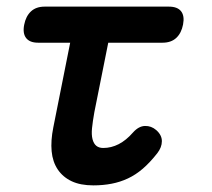

<svg xmlns="http://www.w3.org/2000/svg" viewBox="-20 -550 640 580"><path d="M490 -530Q516 -530 527 -516Q538 -502 533 -476Q528 -450 512.5 -435.5Q497 -421 471 -421H307L265 -211Q260 -183 258 -163Q256 -143 259.5 -129.5Q263 -116 271 -109.5Q279 -103 292 -103Q316 -103 338.5 -114.5Q361 -126 382 -150Q399 -169 418 -169.5Q437 -170 452 -157Q469 -142 469 -123.5Q469 -105 455 -87Q433 -59 411.5 -40.5Q390 -22 366.5 -11Q343 0 317 5Q291 10 262 10Q223 10 196.5 -2.5Q170 -15 154.5 -38Q139 -61 136 -93Q133 -125 141 -165L192 -421H95Q70 -421 59 -435Q48 -449 53 -475Q58 -501 73.5 -515.5Q89 -530 115 -530Z"/></svg>

Font: Maple Mono SemiBold
Style: Italic
Weight: 600
Italic angle: -10°
Monospace: yes
Designer: subframe7536
Version: Version 7.000